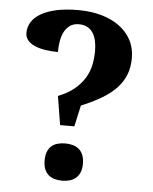

<svg xmlns="http://www.w3.org/2000/svg" viewBox="-53 -768 655 820"><g transform="rotate(5 275.0 -358.0)"><path d="M495.1 -540Q495.1 -500 482.7 -468.3Q470.2 -436.5 445.3 -410.2Q420.4 -383.8 383.1 -361.6Q345.7 -339.4 295.9 -318.8L275.9 -228H214.8L194.8 -351.1Q237.8 -368.2 265.1 -391.4Q292.5 -414.6 308.3 -441.2Q324.2 -467.8 330.1 -497.1Q335.9 -526.4 335.9 -556.2Q335.9 -580.1 331.5 -599.9Q327.1 -619.6 317.6 -634Q308.1 -648.4 293.2 -656.2Q278.3 -664.1 257.8 -664.1Q235.4 -664.1 220.2 -653.8Q205.1 -643.6 195.8 -626.5Q186.5 -609.4 182.4 -586.4Q178.2 -563.5 178.2 -538.1Q147.5 -538.1 121.6 -542.5Q95.7 -546.9 76.9 -555.4Q58.1 -564 47.6 -577.1Q37.1 -590.3 37.1 -607.9Q37.1 -632.3 49.8 -653.6Q62.5 -674.8 88.6 -690.4Q114.7 -706.1 154.8 -715.1Q194.8 -724.1 250 -724.1Q302.7 -724.1 347.7 -711.7Q392.6 -699.2 425.3 -675.5Q458 -651.9 476.6 -617.7Q495.1 -583.5 495.1 -540ZM162.1 -71.8Q162.1 -94.7 168.5 -110.1Q174.8 -125.5 185.8 -134.8Q196.8 -144 211.9 -147.9Q227.1 -151.9 244.1 -151.9Q260.7 -151.9 275.6 -147.9Q290.5 -144 301.8 -134.8Q313 -125.5 319.6 -110.1Q326.2 -94.7 326.2 -71.8Q326.2 -49.3 319.6 -34.2Q313 -19 301.8 -9.8Q290.5 -0.5 275.6 3.7Q260.7 7.8 244.1 7.8Q227.1 7.8 211.9 3.7Q196.8 -0.5 185.8 -9.8Q174.8 -19 168.5 -34.2Q162.1 -49.3 162.1 -71.8Z"/></g></svg>

Font: Droids
Style: b
Weight: 700
Foundry: Ascender Corporation
Version: Version 1.00 build 113